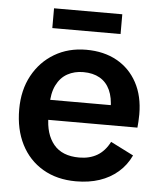

<svg xmlns="http://www.w3.org/2000/svg" viewBox="-51 -737 662 793"><g transform="rotate(5 279.5 -340.0)"><path d="M293 12Q214 12 155.5 -22.5Q97 -57 65.5 -119Q34 -181 34 -264Q34 -344 67 -404.5Q100 -465 157.5 -499Q215 -533 289 -533Q362 -533 416 -503Q470 -473 500 -417.5Q530 -362 530 -286Q530 -271 529 -256Q528 -241 527 -231H96V-314H448L410 -299Q410 -345 395.5 -376.5Q381 -408 353 -424Q325 -440 285 -440Q248 -440 219 -424Q190 -408 173.5 -374.5Q157 -341 157 -289V-245Q157 -172 192 -129.5Q227 -87 298 -87Q341 -87 372.5 -105.5Q404 -124 424 -163L519 -115Q500 -74 467 -45.5Q434 -17 390.5 -2.5Q347 12 293 12ZM141 -692H424V-610H141Z"/></g></svg>

Font: TikTok Sans 24pt SemiBold
Style: Regular
Weight: 600
Version: Version 4.000